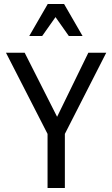

<svg xmlns="http://www.w3.org/2000/svg" viewBox="-20 -945 564 965"><path d="M514 -680 306 -272V0H219V-272L10 -680H104L267 -358L424 -680ZM326 -764 259 -859 192 -764H127L220 -925H302L395 -764Z"/></svg>

Font: Inria Sans
Style: Regular
Weight: 400
Designer: Black Foundry Team
Foundry: Black Foundry
Version: Version 1.2; ttfautohint (v1.8.3)